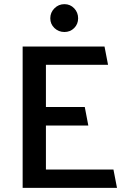

<svg xmlns="http://www.w3.org/2000/svg" viewBox="-20 -904 606 924"><path d="M290 -884Q318 -884 337 -864Q356 -844 356 -816Q356 -788 337 -769Q318 -750 290 -750Q262 -750 242 -769Q222 -788 222 -816Q222 -844 242 -864Q262 -884 290 -884ZM89 0V-680H483L500 -592H201V-389H388Q392 -367 396.5 -344.5Q401 -322 405 -300H201V-88H526Q530 -66 534.5 -44Q539 -22 543 0Z"/></svg>

Font: Palanquin SemiBold
Style: Regular
Weight: 600
Designer: Pria Ravichandran
Version: Version 1.0.4